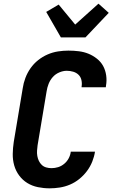

<svg xmlns="http://www.w3.org/2000/svg" viewBox="-20 -1019 640 1047"><path d="M251 8Q218 8 186.5 1.5Q155 -5 129 -21Q103 -37 84.5 -62Q66 -87 57.5 -117Q49 -147 49.5 -179.5Q50 -212 55 -245L104 -538Q108 -566 118.5 -594Q129 -622 146.5 -647Q164 -672 188 -691Q212 -710 239.5 -722Q267 -734 296 -738.5Q325 -743 353 -743Q382 -743 410 -739.5Q438 -736 462.5 -726Q487 -716 508.5 -699Q530 -682 542.5 -659Q555 -636 559 -608Q563 -580 558 -552L557 -543H425V-547Q428 -565 424 -582.5Q420 -600 408 -611.5Q396 -623 379 -628Q362 -633 344 -633Q324 -633 303 -624Q282 -615 267.5 -598.5Q253 -582 245 -561.5Q237 -541 234 -520L185 -227Q183 -212 182 -197.5Q181 -183 183.5 -168.5Q186 -154 192 -141.5Q198 -129 208 -119.5Q218 -110 232 -106Q246 -102 261 -102Q279 -102 297 -107.5Q315 -113 330.5 -126Q346 -139 355 -156.5Q364 -174 366 -192H498Q494 -165 483 -137.5Q472 -110 454 -86Q436 -62 412.5 -43Q389 -24 362 -12.5Q335 -1 306.5 3.5Q278 8 251 8ZM312 -815 232 -954 300 -994 390 -885 517 -999 573 -949 446 -815Z"/></svg>

Font: Iosevka XBd Ex Obl
Style: Regular
Weight: 800
Width: 7
Italic angle: -9°
Monospace: yes
Designer: Belleve Invis
Foundry: Belleve Invis
Version: Version 32.5.0; ttfautohint (v1.8.4)